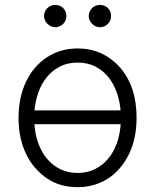

<svg xmlns="http://www.w3.org/2000/svg" viewBox="-20 -750 631 781"><path d="M55.4 -270.2Q55.4 -353.7 85.9 -417.6Q101.2 -449.6 122.7 -474.6Q144.2 -499.6 170.8 -517Q197.4 -534.4 228.9 -543.7Q260.3 -552.9 295.5 -552.9Q366.5 -552.9 420.5 -517Q475.9 -480.5 505.7 -418.3Q535.5 -356.2 535.5 -270.2Q535.5 -187.1 505 -123.9Q489.7 -92.3 468.4 -67.1Q447.1 -41.9 420.5 -24.5Q393.8 -7.1 362.4 2.1Q331 11.4 295.5 11.4Q223.4 11.4 170.8 -24.5Q143.8 -43 122.3 -68Q100.9 -93 85.9 -124.1Q71 -155.2 63.2 -191.9Q55.4 -228.7 55.4 -270.2ZM120 -244.7Q122.9 -203.1 135.8 -167.1Q148.8 -131 171.2 -104.2Q193.5 -77.4 224.8 -62Q256 -46.5 295.5 -46.5Q334.9 -46.5 366.1 -62Q397.4 -77.4 419.7 -104.2Q442.1 -131 455.1 -167.1Q468 -203.1 470.9 -244.7ZM470.5 -300.8Q467.3 -338.1 455.3 -373Q443.2 -408 421.7 -435.2Q400.2 -462.4 368.8 -478.9Q337.4 -495.4 295.5 -495.4Q254.6 -495.4 223.4 -479.2Q192.1 -463.1 170.3 -435.9Q148.4 -408.7 136 -373.8Q123.6 -338.8 120.4 -300.8ZM386.4 -730.1Q396 -730.1 404.3 -726.7Q412.6 -723.4 418.9 -717.2Q425.1 -710.9 428.4 -702.6Q431.8 -694.2 431.8 -684.7Q431.8 -675.8 428.4 -667.4Q425.1 -659.1 418.9 -652.9Q412.6 -646.7 404.3 -642.9Q396 -639.2 386.4 -639.2Q377.5 -639.2 369.3 -642.9Q361.2 -646.7 354.8 -653.1Q348.4 -659.4 344.6 -667.6Q340.9 -675.8 340.9 -684.7Q340.9 -694.2 344.6 -702.6Q348.4 -710.9 354.6 -717.2Q360.8 -723.4 369.1 -726.7Q377.5 -730.1 386.4 -730.1ZM159.1 -684.7Q159.1 -694.2 162.8 -702.6Q166.5 -710.9 172.8 -717.2Q179 -723.4 187.3 -726.7Q195.7 -730.1 204.5 -730.1Q214.1 -730.1 222.5 -726.7Q230.8 -723.4 237 -717.2Q243.3 -710.9 246.6 -702.6Q250 -694.2 250 -684.7Q250 -675.8 246.6 -667.4Q243.3 -659.1 237 -652.9Q230.8 -646.7 222.5 -642.9Q214.1 -639.2 204.5 -639.2Q195.7 -639.2 187.5 -642.9Q179.3 -646.7 172.9 -653.1Q166.5 -659.4 162.8 -667.6Q159.1 -675.8 159.1 -684.7Z"/></svg>

Font: Inter P Light
Style: Regular
Weight: 300
Designer: Rasmus Andersson
Foundry: rsms
Version: Version 3.018;git-588b23468